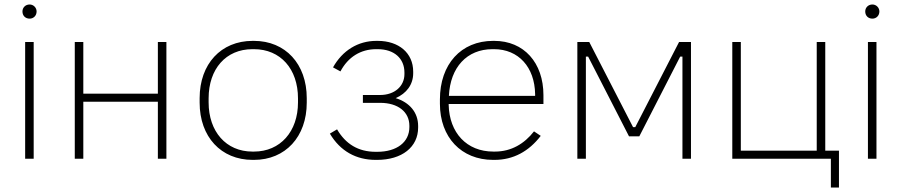

<svg xmlns="http://www.w3.org/2000/svg" viewBox="-20 -707 4014 855"><path d="M112 -624C129 -624 143 -637 143 -656C143 -673 129 -687 112 -687C93 -687 80 -673 80 -656C80 -637 93 -624 112 -624ZM92 0H130V-520H92Z M313 0H351V-254H683V0H721V-520H683V-290H351V-520H313Z M1105 5H1111C1251 5 1346 -98 1346 -250V-270C1346 -422 1251 -525 1111 -525H1105C964 -525 869 -422 869 -270V-250C869 -98 964 5 1105 5ZM1104 -32C987 -32 909 -121 909 -251V-269C909 -400 986 -488 1104 -488H1111C1229 -488 1307 -400 1307 -269V-251C1307 -121 1228 -32 1111 -32Z M1653 5H1659C1770 5 1842 -52 1842 -139V-146C1842 -206 1804 -251 1742 -270C1790 -291 1820 -330 1820 -381V-388C1820 -471 1756 -525 1662 -525H1656C1574 -525 1505 -482 1463 -407L1496 -389C1530 -453 1586 -488 1655 -488H1662C1735 -488 1781 -447 1781 -384V-377C1781 -323 1737 -284 1673 -284H1596V-249H1673C1752 -249 1803 -209 1803 -147V-141C1803 -74 1747 -31 1660 -31H1653C1575 -31 1519 -66 1481 -131L1449 -112C1495 -34 1566 5 1653 5Z M2176 5H2182C2266 5 2335 -33 2388 -102L2358 -122C2315 -67 2257 -32 2184 -32H2177C2058 -32 1981 -116 1978 -240V-244H2400V-283C2400 -428 2313 -525 2181 -525H2176C2033 -525 1939 -421 1939 -264V-245C1939 -96 2034 5 2176 5ZM1979 -280C1985 -407 2059 -488 2173 -488H2180C2289 -488 2361 -408 2363 -288V-280Z M2551 0H2589V-455H2599L2781 -100H2827L3009 -455H3019V0H3057V-520H3004L2809 -141H2799L2604 -520H2551Z M3680 128H3716V-36H3655V-520H3617V-36H3279V-520H3241V0H3680Z M3865 -624C3882 -624 3896 -637 3896 -656C3896 -673 3882 -687 3865 -687C3846 -687 3833 -673 3833 -656C3833 -637 3846 -624 3865 -624ZM3845 0H3883V-520H3845Z"/></svg>

Font: Fixel Text ExtraLight
Style: Regular
Weight: 200
Width: 4
Designer: AlfaBravo + MacPaw
Foundry: Kyrylo Tkachov, Marchela Mozhyna, Serhii Makarenko, Maria Weinstein, Zakhar Kryvoshyya
Version: Version 1.211